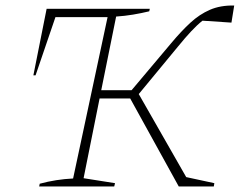

<svg xmlns="http://www.w3.org/2000/svg" viewBox="-20 -676 881 696"><path d="M628 0 452 -319H341L283 -30L397 -12L394 0H122L124 -10Q183 -26 245 -29L370 -614H181L109 -403H101L149 -644H523L521 -635Q492 -628 462 -623Q432 -618 401 -616L347 -349H457L601 -520Q637 -563 670 -593.5Q703 -624 741 -640.5Q779 -657 829 -656L819 -594L714 -601Q695 -586 673 -562.5Q651 -539 625 -507L483 -335L655 -34L757 -12L755 0Z"/></svg>

Font: Piazzolla Thin
Style: Italic
Weight: 100
Italic angle: -11.3°
Designer: Juan Pablo del Peral
Foundry: Huerta Tipografica
Version: Version 1.330